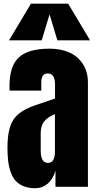

<svg xmlns="http://www.w3.org/2000/svg" viewBox="-20 -1001 523 1029"><path d="M168.5 7.8Q132.8 7.8 106.2 -3.2Q79.6 -14.2 63.2 -32.7Q46.9 -51.3 37.1 -79.6Q27.3 -107.9 23.7 -138.9Q20 -169.9 20 -210Q20 -310.1 51.3 -358.6Q82.5 -407.2 166.5 -436L274.9 -473.1V-548.3Q274.9 -607.4 236.3 -607.4Q201.2 -607.4 201.2 -559.6V-515.6H31.2Q30.8 -521 30.8 -539.6Q30.8 -647.5 81.5 -693.8Q132.3 -740.2 245.6 -740.2Q305.2 -740.2 351.1 -720Q397 -699.7 424.1 -658Q451.2 -616.2 451.2 -558.1V0H277.3V-86.9Q264.6 -41.5 235.6 -16.8Q206.5 7.8 168.5 7.8ZM203.6 -784.7H28.3L146 -981.4H345.2L462.9 -784.7H287.6L245.6 -923.8ZM237.3 -127.9Q256.8 -127.9 265.6 -144.5Q274.4 -161.1 274.4 -185.1V-389.2Q235.4 -373.5 216.8 -350.6Q198.2 -327.6 198.2 -287.1V-192.9Q198.2 -127.9 237.3 -127.9Z"/></svg>

Font: Anton
Style: Regular
Weight: 400
Designer: Vernon Adams, Tural Alisoy
Foundry: Vernon Adams
Version: Version 2.300